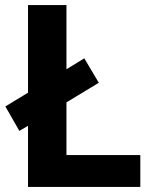

<svg xmlns="http://www.w3.org/2000/svg" viewBox="-20 -734 605 754"><path d="M90 0V-240L56 -220L1 -316L90 -370V-714H241V-462L311 -505L368 -409L241 -332V-125H531V0Z"/></svg>

Font: Noto Sans Lisu
Style: Regular
Weight: 400
Designer: Monotype Design Team. David Williams.
Foundry: Monotype Imaging Inc.
Version: Version 2.102